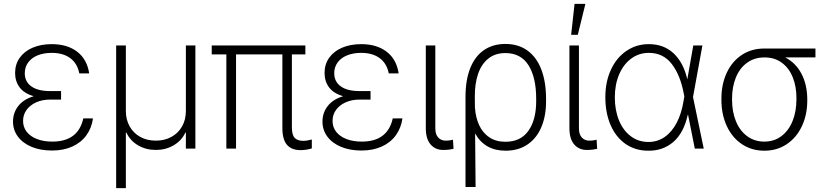

<svg xmlns="http://www.w3.org/2000/svg" viewBox="-20 -764 4257 987"><path d="M153.3 -269.5Q104 -283.7 80.8 -314.9Q57.6 -346.2 57.6 -388.7Q57.6 -433.6 81.3 -467Q105 -500.5 147.7 -518.8Q190.4 -537.1 246.1 -537.1Q326.2 -537.1 377 -498Q427.7 -459 438.5 -386.7H387.7Q377.4 -438.5 340.8 -465.3Q304.2 -492.2 246.1 -492.2Q204.1 -492.2 172.9 -479.2Q141.6 -466.3 124.5 -442.6Q107.4 -418.9 107.4 -387.7Q107.4 -344.2 140.9 -320.1Q174.3 -295.9 236.3 -295.9H293.9V-252H236.3Q197.8 -252 166.3 -238Q134.8 -224.1 116.7 -199.2Q98.6 -174.3 98.6 -142.6Q98.6 -110.8 116.9 -86.9Q135.3 -63 169.2 -49.6Q203.1 -36.1 249 -36.1Q381.8 -36.1 408.2 -155.3H458Q451.2 -106 424.1 -68.6Q397 -31.2 351.8 -10.7Q306.6 9.8 247.1 9.8Q188 9.8 142.6 -9Q97.2 -27.8 72 -61.8Q46.9 -95.7 46.9 -138.7Q46.9 -184.1 73.7 -218.8Q100.6 -253.4 153.3 -269.5Z M577.1 -530.3H627V-193.4Q627 -148.9 646.5 -114.3Q666 -79.6 700.9 -60.3Q735.8 -41 781.2 -41Q826.2 -41 861.3 -60.3Q896.5 -79.6 916 -114.3Q935.5 -148.9 935.5 -193.4V-530.3H984.4V0H935.5V-82H932.6Q913.1 -40.5 872.3 -16.8Q831.5 6.8 781.2 6.8Q730.5 6.8 689.9 -16.8Q649.4 -40.5 629.9 -82H627V203.1H577.1Z M1549.8 -484.4H1480.5V-110.4Q1480.5 -70.3 1494.9 -55.2Q1509.3 -40 1539.1 -40Q1557.6 -40 1583 -46.9V-1Q1553.2 7.8 1525.4 7.8Q1479 7.8 1455.3 -19.5Q1431.6 -46.9 1431.6 -106.4V-484.4H1193.4V0H1143.6V-484.4H1068.4V-530.3H1549.8Z M1744.1 -269.5Q1694.8 -283.7 1671.6 -314.9Q1648.4 -346.2 1648.4 -388.7Q1648.4 -433.6 1672.1 -467Q1695.8 -500.5 1738.5 -518.8Q1781.2 -537.1 1836.9 -537.1Q1917 -537.1 1967.8 -498Q2018.6 -459 2029.3 -386.7H1978.5Q1968.3 -438.5 1931.6 -465.3Q1895 -492.2 1836.9 -492.2Q1794.9 -492.2 1763.7 -479.2Q1732.4 -466.3 1715.3 -442.6Q1698.2 -418.9 1698.2 -387.7Q1698.2 -344.2 1731.7 -320.1Q1765.1 -295.9 1827.1 -295.9H1884.8V-252H1827.1Q1788.6 -252 1757.1 -238Q1725.6 -224.1 1707.5 -199.2Q1689.5 -174.3 1689.5 -142.6Q1689.5 -110.8 1707.8 -86.9Q1726.1 -63 1760 -49.6Q1793.9 -36.1 1839.8 -36.1Q1972.7 -36.1 1999 -155.3H2048.8Q2042 -106 2014.9 -68.6Q1987.8 -31.2 1942.6 -10.7Q1897.5 9.8 1837.9 9.8Q1778.8 9.8 1733.4 -9Q1688 -27.8 1662.8 -61.8Q1637.7 -95.7 1637.7 -138.7Q1637.7 -184.1 1664.6 -218.8Q1691.4 -253.4 1744.1 -269.5Z M2217.8 -530.3V-104.5Q2217.8 -73.2 2232.7 -57.1Q2247.6 -41 2270.5 -41Q2283.2 -41 2294.2 -42.7Q2305.2 -44.4 2308.6 -45.9L2311.5 1Q2304.2 2.9 2290 4.9Q2275.9 6.8 2257.8 6.8Q2217.8 6.8 2193.4 -21.7Q2168.9 -50.3 2168.9 -104.5V-530.3Z M2578.1 -538.1Q2645 -538.1 2691.9 -503.9Q2738.8 -469.7 2762.9 -406.2Q2787.1 -342.8 2787.1 -255.9V-243.2Q2787.1 -167.5 2762.7 -110.1Q2738.3 -52.7 2691.4 -21Q2644.5 10.7 2579.1 10.7Q2471.7 10.7 2422.4 -78.1L2424.8 197.3H2373V-266.6Q2373 -353 2397.5 -414.1Q2421.9 -475.1 2468 -506.6Q2514.2 -538.1 2578.1 -538.1ZM2421.4 -207.5 2421.9 -208Q2425.3 -159.2 2443.4 -120.1Q2461.4 -81.1 2495.4 -58.1Q2529.3 -35.2 2578.1 -35.2Q2656.7 -35.2 2696.5 -91.8Q2736.3 -148.4 2736.3 -243.2V-255.9Q2736.3 -366.2 2696.8 -428.7Q2657.2 -491.2 2578.1 -491.2Q2525.4 -491.2 2490 -462.6Q2454.6 -434.1 2437.5 -383.5Q2420.4 -333 2420.9 -267.6Z M2956.1 -530.3V-104.5Q2956.1 -73.2 2970.9 -57.1Q2985.8 -41 3008.8 -41Q3021.5 -41 3032.5 -42.7Q3043.5 -44.4 3046.9 -45.9L3049.8 1Q3042.5 2.9 3028.3 4.9Q3014.2 6.8 2996.1 6.8Q2956.1 6.8 2931.6 -21.7Q2907.2 -50.3 2907.2 -104.5V-530.3ZM2933.6 -744.1H2989.3L2950.2 -585H2916Z M3091.8 -264.6Q3091.8 -343.3 3120.4 -405.3Q3148.9 -467.3 3200 -502.2Q3251 -537.1 3315.4 -537.1Q3392.6 -537.1 3443.1 -489.5Q3493.7 -441.9 3513.2 -356L3543.9 -530.3H3590.8L3542.5 -265.1L3597.7 0H3551.8L3517.1 -173.8H3515.6Q3494.6 -80.1 3441.2 -34.2Q3387.7 11.7 3312.5 10.7Q3246.1 10.7 3196 -23.9Q3146 -58.6 3118.9 -121.1Q3091.8 -183.6 3091.8 -264.6ZM3313.5 -34.2Q3360.4 -34.2 3397.5 -60.3Q3434.6 -86.4 3459.2 -134Q3483.9 -181.6 3494.1 -246.1L3498 -268.1L3495.1 -282.2Q3478 -376 3434.1 -434.1Q3390.1 -492.2 3315.4 -492.2Q3264.6 -492.2 3224.9 -462.9Q3185.1 -433.6 3162.8 -381.6Q3140.6 -329.6 3140.6 -263.7Q3140.6 -197.3 3162.1 -145Q3183.6 -92.8 3222.9 -63.5Q3262.2 -34.2 3313.5 -34.2Z M3909.2 -514.6H4171.9V-468.8H4016.6Q4071.3 -440.4 4100.6 -383.8Q4129.9 -327.1 4129.9 -252V-247.1Q4129.9 -174.8 4102.5 -116Q4075.2 -57.1 4024.9 -23.2Q3974.6 10.7 3909.2 10.7Q3843.8 10.7 3793.5 -23.2Q3743.2 -57.1 3715.8 -116.7Q3688.5 -176.3 3688.5 -251V-256.8Q3688.5 -330.6 3715.6 -389.2Q3742.7 -447.8 3792.7 -481.2Q3842.8 -514.6 3909.2 -514.6ZM3909.2 -36.1Q3960 -36.1 3997.3 -64.5Q4034.7 -92.8 4054.4 -142.1Q4074.2 -191.4 4074.2 -253.9V-259.8Q4074.2 -319.3 4055.2 -366.7Q4036.1 -414.1 3999.3 -441.4Q3962.4 -468.8 3910.2 -468.8Q3857.9 -468.8 3820.1 -441.2Q3782.2 -413.6 3762.7 -365.2Q3743.2 -316.9 3743.2 -256.8V-251Q3743.2 -189.5 3763.2 -140.6Q3783.2 -91.8 3820.8 -64Q3858.4 -36.1 3909.2 -36.1Z"/></svg>

Font: Pretendard Std ExtraLight
Style: Regular
Weight: 200
Designer: Base glyphs from Inter by Rasmus Andersson; Hangeul glyphs from Noto Sans CJK(Source Han Sans) by Jang Soo-young and Kan
Foundry: Kil Hyung-jin
Version: Version 1.309